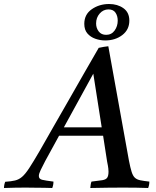

<svg xmlns="http://www.w3.org/2000/svg" viewBox="-104 -938 780 959"><path d="M431 -131 411 -260H191L122 -134Q109 -109 99.5 -89.5Q90 -70 90 -59Q90 -44 106.5 -40Q123 -36 163 -31Q163 -14 157 1Q143 0 117 0Q91 0 65 -0.5Q39 -1 24 -1Q-4 -1 -29 -0.5Q-54 0 -84 1Q-84 -15 -78 -30Q-48 -32 -29 -36.5Q-10 -41 6 -54.5Q22 -68 42 -98.5Q62 -129 94 -184Q122 -233 159 -298Q196 -363 237 -434Q278 -505 317 -574Q356 -643 389 -699Q403 -702 414.5 -704Q426 -706 437 -707L540 -136Q547 -100 553.5 -79.5Q560 -59 570 -50Q580 -41 597 -37.5Q614 -34 642 -31Q642 -14 636 1Q612 0 578 -0.5Q544 -1 511 -1Q482 -1 435 -0.5Q388 0 347 1Q348 -7 349 -15.5Q350 -24 353 -31Q389 -35 407 -38Q425 -41 431.5 -50.5Q438 -60 438 -81Q438 -86 437 -96.5Q436 -107 431 -131ZM215 -302H404L362 -570ZM317 -819Q317 -866 354.5 -892Q392 -918 441 -918Q483 -918 512.5 -897Q542 -876 542 -835Q542 -790 507 -763Q472 -736 421 -736Q396 -736 372 -744.5Q348 -753 332.5 -771Q317 -789 317 -819ZM438 -891Q412 -891 394 -870.5Q376 -850 376 -821Q376 -798 389 -781Q402 -764 426 -764Q453 -764 468.5 -785.5Q484 -807 484 -835Q484 -858 473 -874.5Q462 -891 438 -891Z"/></svg>

Font: Tiro Kannada
Style: Italic
Weight: 400
Italic angle: -11°
Designer: Kannada: John Hudson & Fiona Ross, assisted by Kaja Sojewska. Latin: John Hudson with Paul Hanslow, assisted by Kaja Soj
Foundry: Tiro Typeworks Ltd.
Version: Version 1.52